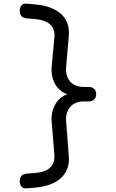

<svg xmlns="http://www.w3.org/2000/svg" viewBox="-20 -880 640 1060"><path d="M125 160Q107 161 98 149.5Q89 138 89 120Q89 102 98 91.5Q107 81 125 79L181 74Q205 72 224 65Q243 58 256.5 45.5Q270 33 276 15Q282 -3 280 -27L265 -212Q263 -241 270.5 -268Q278 -295 293.5 -316.5Q309 -338 332 -351Q342 -357 352 -360Q341 -363 331 -369Q308 -382 292.5 -403Q277 -424 270 -451.5Q263 -479 265 -508L280 -671Q285 -720 257.5 -744.5Q230 -769 181 -774L125 -779Q107 -781 98 -791.5Q89 -802 89 -820Q89 -838 98 -849.5Q107 -861 125 -860L181 -855Q223 -851 257.5 -838Q292 -825 316 -804Q340 -783 351.5 -752.5Q363 -722 360 -684L345 -508Q343 -484 349 -464Q355 -444 367 -430Q379 -416 398 -408Q417 -400 439 -400H471Q489 -400 500 -389Q511 -378 511 -360Q511 -342 500 -331Q489 -320 471 -320H439Q417 -320 398.5 -312Q380 -304 367.5 -289.5Q355 -275 349 -255.5Q343 -236 345 -212L360 -16Q363 22 351 52.5Q339 83 315.5 104Q292 125 257.5 138Q223 151 181 155Z"/></svg>

Font: Maple Mono NL Light
Style: Regular
Weight: 300
Monospace: yes
Designer: subframe7536
Version: Version 7.000